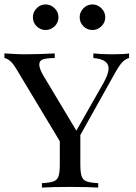

<svg xmlns="http://www.w3.org/2000/svg" viewBox="-22 -850 615 870"><path d="M563 -608V-587Q546 -583 532 -568Q518 -553 499 -519L342 -238V-106Q342 -68 348 -51Q354 -34 370.5 -28Q387 -22 423 -20V0Q377 -3 296 -3Q210 -3 168 0V-20Q204 -22 220.5 -28Q237 -34 243 -51Q249 -68 249 -106V-210L56 -531Q37 -563 24.5 -573.5Q12 -584 -2 -587V-608Q62 -604 86 -604Q155 -604 226 -608V-587Q192 -587 174 -581.5Q156 -576 156 -557Q156 -540 173 -510L324 -258L448 -476Q470 -516 470 -540Q470 -582 401 -587V-608Q438 -604 486 -604Q543 -604 563 -608ZM243 -772Q243 -748 225.5 -731Q208 -714 185 -714Q161 -714 144 -731Q127 -748 127 -772Q127 -795 144 -812.5Q161 -830 185 -830Q208 -830 225.5 -812.5Q243 -795 243 -772ZM455 -772Q455 -748 437.5 -731Q420 -714 397 -714Q373 -714 356 -731Q339 -748 339 -772Q339 -795 356 -812.5Q373 -830 397 -830Q420 -830 437.5 -812.5Q455 -795 455 -772Z"/></svg>

Font: Playfair Display SC
Style: Regular
Weight: 400
Designer: Claus Eggers Sørensen
Foundry: Claus Eggers Sørensen
Version: Version 1.200; ttfautohint (v1.6)